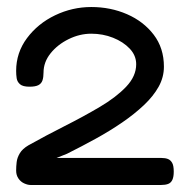

<svg xmlns="http://www.w3.org/2000/svg" viewBox="-20 -723 537 547"><path d="M67 -196Q59 -196 49 -200.5Q39 -205 32.5 -214.5Q26 -224 26 -237Q26 -249 27.5 -261.5Q29 -274 36.5 -286.5Q44 -299 61 -309Q111 -337 164.5 -364Q218 -391 264.5 -418.5Q311 -446 339.5 -476Q368 -506 368 -540Q368 -565 349.5 -584.5Q331 -604 302 -615.5Q273 -627 240 -627Q207 -627 175.5 -611.5Q144 -596 124 -571Q104 -546 104 -516Q104 -503 101 -494Q98 -485 89.5 -480.5Q81 -476 64 -476Q45 -476 37 -483Q29 -490 27.5 -500Q26 -510 26 -521Q26 -573 57 -614.5Q88 -656 137 -679.5Q186 -703 240 -703Q295 -703 342 -682.5Q389 -662 418 -624Q447 -586 447 -533Q447 -503 432 -476Q417 -449 390 -423.5Q363 -398 328 -374Q293 -350 253 -328Q213 -306 171 -285L141 -273H440Q451 -273 458.5 -270Q466 -267 470.5 -259Q475 -251 475 -234Q475 -219 471 -210.5Q467 -202 459 -199Q451 -196 439 -196Z"/></svg>

Font: Fredoka Expanded
Style: Regular
Weight: 400
Width: 7
Designer: Ben Nathan
Foundry: Milena B. Brandão, Ben Nathan
Version: Version 2.001